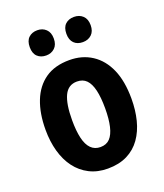

<svg xmlns="http://www.w3.org/2000/svg" viewBox="-139 -842 808 945"><g transform="rotate(-20 264.5 -369.5)"><path d="M489 -274Q489 -214 476 -162.5Q463 -111 435.5 -72Q408 -33 365 -11.5Q322 10 263 10Q209 10 167 -11.5Q125 -33 96.5 -71Q68 -109 53.5 -161Q39 -213 39 -274Q39 -360 64 -423.5Q89 -487 139 -522Q189 -557 266 -557Q333 -557 383.5 -524Q434 -491 461.5 -428.5Q489 -366 489 -274ZM178 -274Q178 -218 187 -179.5Q196 -141 215.5 -121.5Q235 -102 265 -102Q296 -102 314.5 -121.5Q333 -141 342 -179.5Q351 -218 351 -274Q351 -331 342 -369Q333 -407 314.5 -426Q296 -445 265 -445Q219 -445 198.5 -402Q178 -359 178 -274ZM105 -683Q105 -716 122.5 -732.5Q140 -749 168 -749Q195 -749 213 -732Q231 -715 231 -683Q231 -651 213 -634Q195 -617 168 -617Q140 -617 122.5 -633.5Q105 -650 105 -683ZM297 -683Q297 -716 314.5 -732.5Q332 -749 360 -749Q388 -749 406 -732Q424 -715 424 -683Q424 -651 406 -634Q388 -617 360 -617Q331 -617 314 -634Q297 -651 297 -683Z"/></g></svg>

Font: Noto Sans Khmer Condensed
Style: Bold
Weight: 700
Width: 3
Designer: Danh Hong and the Monotype Design Team
Foundry: Monotype Imaging Inc.
Version: Version 2.004